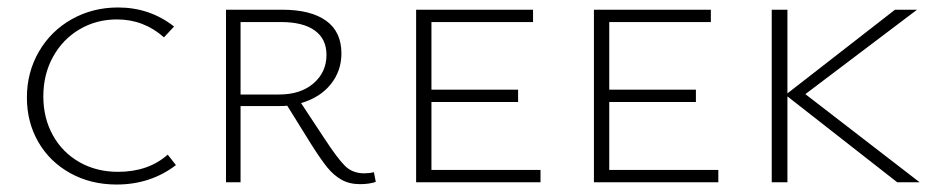

<svg xmlns="http://www.w3.org/2000/svg" viewBox="-20 -488 2499 514"><path d="M52 -227Q52 -294 84 -349.5Q116 -405 172 -436.5Q228 -468 296 -468Q381 -468 446 -417L419 -388Q365 -436 293 -436Q238 -436 193 -409.5Q148 -383 122 -336Q96 -289 96 -230Q96 -172 121.5 -126Q147 -80 192.5 -54Q238 -28 296 -28Q377 -28 429 -74L451 -46Q383 6 292 6Q223 6 168 -24.5Q113 -55 82.5 -108Q52 -161 52 -227Z M986 -1Q968 5 944 5Q915 5 894 -7Q873 -19 856 -40Q839 -61 813 -102L749 -205Q740 -204 722 -204H624V0H585V-462H735Q812 -462 853 -432.5Q894 -403 894 -345Q894 -298 865.5 -262.5Q837 -227 786 -212L848 -118Q884 -63 904 -43.5Q924 -24 955 -24Q969 -24 981 -27ZM727 -235Q785 -235 819.5 -265Q854 -295 854 -341Q854 -384 822.5 -406.5Q791 -429 732 -429H624V-235Z M1427 -33V0H1094V-462H1407V-429H1135V-248H1367V-215H1135V-33Z M1903 -33V0H1570V-462H1883V-429H1611V-248H1843V-215H1611V-33Z M2382 0 2088 -230V0H2046V-462H2088V-238L2376 -462H2435L2136 -236L2442 0Z"/></svg>

Font: Ysabeau SC Light
Style: Regular
Weight: 300
Designer: Christian Thalmann (Catharsis Fonts)
Version: Version 0.003